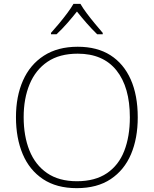

<svg xmlns="http://www.w3.org/2000/svg" viewBox="-20 -968 799 998"><path d="M696 -358Q696 -249 661 -166.5Q626 -84 555.5 -37Q485 10 379 10Q274 10 203.5 -37Q133 -84 98 -167Q63 -250 63 -359Q63 -467 99.5 -549.5Q136 -632 208 -678.5Q280 -725 384 -725Q485 -725 554 -681Q623 -637 659.5 -555Q696 -473 696 -358ZM103 -359Q103 -261 133 -186Q163 -111 224.5 -68.5Q286 -26 380 -26Q474 -26 535.5 -67.5Q597 -109 626 -184Q655 -259 655 -358Q655 -515 585.5 -602Q516 -689 384 -689Q289 -689 227 -647Q165 -605 134 -530.5Q103 -456 103 -359ZM398 -948Q410 -927 430.5 -899.5Q451 -872 473.5 -845Q496 -818 514 -797V-790H485Q458 -816 430 -848Q402 -880 380 -908Q358 -880 330 -848Q302 -816 274 -790H245V-797Q264 -818 286.5 -845Q309 -872 329.5 -899.5Q350 -927 362 -948Z"/></svg>

Font: Noto Sans Cham ExtraLight
Style: Regular
Weight: 250
Version: Version 2.002